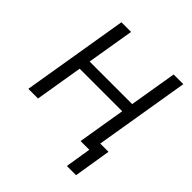

<svg xmlns="http://www.w3.org/2000/svg" viewBox="-235 -894 1237 1237"><g transform="rotate(45 383.5 -275.5)"><path d="M163.4 -727.3H251.4L197.4 -403.4H585.2L639.2 -727.3H727.3L619.7 -78.1H694.6L653.4 176.1H569.6L598 0H518.5L572.4 -325.3H184.7L130.7 0H42.6Z"/></g></svg>

Font: Inter P
Style: Italic
Weight: 400
Italic angle: -9.40001°
Designer: Rasmus Andersson
Foundry: rsms
Version: Version 3.018;git-588b23468